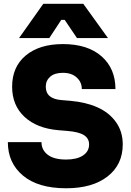

<svg xmlns="http://www.w3.org/2000/svg" viewBox="-20 -988 699 1028"><path d="M244.1 -784.2H82L211.9 -967.8H425.8L558.1 -784.2H392.1L326.2 -881.8H308.1ZM334 20Q184.1 20 103 -47.9Q22 -115.7 22 -227.1H202.1Q202.1 -185.1 235.6 -159.4Q269 -133.8 334 -133.8Q391.6 -133.8 424.3 -155.5Q457 -177.2 457 -214.8Q457 -247.1 429.2 -264.6Q401.4 -282.2 338.9 -287.1L292 -291Q177.7 -300.8 111.3 -362.3Q44.9 -423.8 44.9 -523.9Q44.9 -630.4 118.2 -691.2Q191.4 -752 316.9 -752Q449.2 -752 523.7 -686.5Q598.1 -621.1 598.1 -511.2H418Q418 -548.3 390.6 -573.2Q363.3 -598.1 316.9 -598.1Q272.5 -598.1 248.8 -577.4Q225.1 -556.6 225.1 -523.9Q225.1 -458.5 310.1 -452.1L356.9 -448.2Q439.9 -440.9 502.2 -413.1Q564.5 -385.3 600.8 -334.5Q637.2 -283.7 637.2 -214.8Q637.2 -106.9 556.2 -43.5Q475.1 20 334 20Z"/></svg>

Font: Sora ExtraBold
Style: Regular
Weight: 800
Designer: Jonathan Barnbrook, Julián Moncada
Foundry: Barnbrook Fonts
Version: Version 2.000